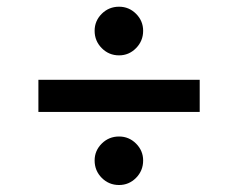

<svg xmlns="http://www.w3.org/2000/svg" viewBox="-20 -565 692 558"><path d="M560.4 -333.1V-239.7H91.6V-333.1ZM326 -404.1Q296.5 -404.1 275.7 -425.1Q255 -446 255 -475.5Q255 -504.3 275.7 -524.9Q296.5 -545.5 326 -545.5Q354.8 -545.5 375.4 -524.9Q396 -504.3 396 -475.5Q396 -446 375.4 -425.1Q354.8 -404.1 326 -404.1ZM326 -27.3Q296.5 -27.3 275.7 -48.1Q255 -68.9 255 -98.7Q255 -127.1 275.7 -147.7Q296.5 -168.3 326 -168.3Q354.8 -168.3 375.4 -147.7Q396 -127.1 396 -98.7Q396 -68.9 375.4 -48.1Q354.8 -27.3 326 -27.3Z"/></svg>

Font: Inter UI Medium
Style: Regular
Weight: 500
Designer: Rasmus Andersson
Foundry: rsms
Version: 3.2;8d6f07862